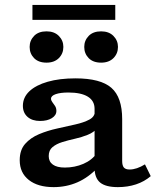

<svg xmlns="http://www.w3.org/2000/svg" viewBox="-20 -745 654 776"><path d="M362.2 -208.2V-305.4Q362.2 -337.6 334.9 -354.4Q307.6 -371.1 256.6 -371.1Q224.5 -371.1 205.3 -364.5Q186.2 -357.9 186.2 -346.1Q186.2 -339.2 191.6 -332.1Q197 -324.9 202.5 -316.7Q207.9 -308.4 207.9 -296.7Q207.9 -278.9 189.5 -267.5Q171.2 -256.1 141.9 -256.1Q110 -256.1 91.2 -272.7Q72.5 -289.3 72.5 -317.3Q72.5 -351.2 98.7 -376.1Q125 -400.9 172.7 -414.6Q220.5 -428.3 284.9 -428.3Q386.2 -428.3 430 -390.2Q473.8 -352 473.8 -263.5V-208.2ZM196.7 11.3Q133 11.3 96.4 -17.7Q59.7 -46.7 59.7 -97.4Q59.7 -138.8 81.6 -163.5Q103.5 -188.3 137.8 -202.7Q172.2 -217.1 211 -225.6Q249.7 -234.2 284.3 -242Q318.8 -249.7 341.2 -261.7Q363.5 -273.7 363.5 -295.1L373.6 -227.3Q358.9 -209.9 334.5 -200.1Q310.1 -190.3 282.8 -184.2Q255.5 -178.2 231.6 -170.7Q207.7 -163.3 192.3 -150.5Q176.9 -137.8 176.9 -114.2Q176.9 -91.8 193.6 -79.8Q210.2 -67.8 242 -67.8Q282.2 -67.8 317 -82.8Q351.9 -97.7 372.3 -127.1L375.7 -68.1Q337.4 -27.6 292.7 -8.1Q247.9 11.3 196.7 11.3ZM473.8 -94.4Q473.8 -75.9 480.7 -67.9Q487.7 -59.9 503.7 -59.9Q518.1 -59.9 533.7 -65.2Q549.3 -70.5 565.9 -80.7L589.2 -33.1Q563.7 -11.1 529.9 0.1Q496.1 11.3 456.4 11.3Q407.1 11.3 384.6 -7.3Q362.2 -26 362.2 -66.8V-208.2H473.8ZM388.7 -491.8Q356.3 -491.8 338.4 -510.1Q320.5 -528.5 320.5 -555.3Q320.5 -581.2 338.4 -599.8Q356.3 -618.3 388.7 -618.3Q420.2 -618.3 438.5 -599.8Q456.8 -581.2 456.8 -555.3Q456.8 -528.5 438.5 -510.1Q420.2 -491.8 388.7 -491.8ZM168 -491.8Q135.6 -491.8 117.7 -510.1Q99.8 -528.5 99.8 -555.3Q99.8 -581.2 117.7 -599.8Q135.6 -618.3 168 -618.3Q199.5 -618.3 217.8 -599.8Q236.1 -581.2 236.1 -555.3Q236.1 -528.5 217.8 -510.1Q199.5 -491.8 168 -491.8ZM111.1 -664.6V-725.1H445.9V-664.6Z"/></svg>

Font: Playfair 5pt SemiExpanded Light
Style: Regular
Weight: 300
Width: 6
Designer: Claus Eggers Sørensen
Foundry: Claus Eggers Sørensen
Version: Version 2.203